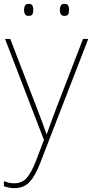

<svg xmlns="http://www.w3.org/2000/svg" viewBox="-26 -729 476 992"><path d="M0 -528H27L164 -172Q182 -124 194.5 -91Q207 -58 214 -37H216Q224 -59 235.5 -91Q247 -123 264 -168L403 -528H430L181 115Q156 180 126.5 211.5Q97 243 48 243Q21 243 -6 233V207Q8 212 20 215Q32 218 48 218Q86 218 110.5 192Q135 166 160 102L201 -6ZM98 -678Q98 -690 103 -699.5Q108 -709 121 -709Q138 -709 142 -699.5Q146 -690 146 -678Q146 -665 142 -656Q138 -647 121 -647Q108 -647 103 -656Q98 -665 98 -678ZM283 -678Q283 -690 288 -699.5Q293 -709 306 -709Q323 -709 327 -699.5Q331 -690 331 -678Q331 -665 327 -656Q323 -647 306 -647Q293 -647 288 -656Q283 -665 283 -678Z"/></svg>

Font: Noto Sans Cherokee Thin
Style: Regular
Weight: 100
Designer: Monotype Design Team
Foundry: Monotype Imaging Inc.
Version: Version 2.001; ttfautohint (v1.8.4.7-5d5b)